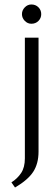

<svg xmlns="http://www.w3.org/2000/svg" viewBox="-20 -663 241 857"><path d="M78 -600Q78 -617 90.5 -630Q103 -643 120 -643Q139 -643 151.5 -630.5Q164 -618 164 -600Q164 -582 151.5 -569.5Q139 -557 120 -557Q103 -557 90.5 -570Q78 -583 78 -600ZM152 14Q152 67 128.5 103.5Q105 140 47 174L31 151Q58 134 74.5 109Q91 84 91 44V-495H152Z"/></svg>

Font: Moniqa Paragraph
Style: Regular
Weight: 400
Designer: Rajesh Rajput
Foundry: Rajesh Rajput
Version: Version 1.000